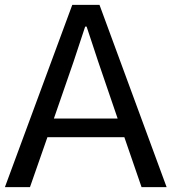

<svg xmlns="http://www.w3.org/2000/svg" viewBox="-24 -765 701 785"><path d="M196.3 -280.3H457L377.9 -511.7Q372.1 -529.3 355 -581.1Q337.9 -632.8 330.1 -656.2H324.2Q317.4 -634.8 300.3 -584Q283.2 -533.2 276.4 -511.7ZM-3.9 0 271.5 -745.1H382.8L657.2 0H554.7L484.4 -204.1H169.9L98.6 0Z"/></svg>

Font: Gothic A1 Medium
Style: Regular
Weight: 500
Designer: HanYang I&C Co.,Ltd.
Foundry: HanYang I&C Co.,Ltd.
Version: Version 2.50